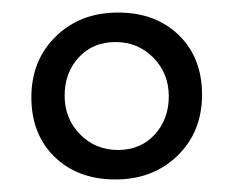

<svg xmlns="http://www.w3.org/2000/svg" viewBox="-20 -694 372 306"><path d="M164 -627Q128 -627 105.5 -602.5Q83 -578 83 -541.5Q83 -505 107.5 -480Q132 -455 168 -455Q204 -455 226.5 -479.5Q249 -504 249 -540.5Q249 -577 224.5 -602Q200 -627 164 -627ZM265 -638Q302 -602 302 -543Q302 -484 263 -446Q224 -408 164 -408Q104 -408 67 -444Q30 -480 30 -539Q30 -598 69 -636Q108 -674 168 -674Q228 -674 265 -638Z"/></svg>

Font: Hind Colombo Light
Style: Regular
Weight: 300
Designer: Jyotish Sonowal, Aditi Pimprikar
Foundry: Indian Type Foundry
Version: Version 1.000;PS 1.0;hotconv 1.0.86;makeotf.lib2.5.63406; tt